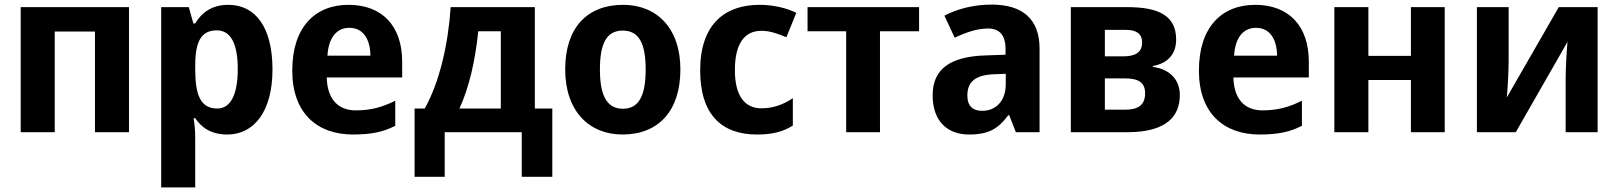

<svg xmlns="http://www.w3.org/2000/svg" viewBox="-20 -575 7038 835"><path d="M541 -544H70V0H218V-438H393V0H541Z M973 -554C898 -554 855 -517 829 -473H821L801 -544H681V240H829V20C829 -6 826 -36 822 -61H829C854 -24 894 10 969 10C1083 10 1165 -88 1165 -273C1165 -458 1090 -554 973 -554ZM923 -443C984 -443 1014 -384 1014 -275C1014 -166 984 -103 925 -103C851 -103 829 -164 829 -274V-290C829 -393 854 -443 923 -443Z M1496 -554C1350 -554 1251 -457 1251 -268C1251 -81 1361 10 1515 10C1597 10 1649 -2 1699 -28V-137C1643 -109 1593 -95 1527 -95C1447 -95 1403 -148 1401 -238H1729V-307C1729 -464 1640 -554 1496 -554ZM1499 -454C1561 -454 1590 -403 1591 -333H1404C1409 -414 1446 -454 1499 -454Z M2306 -544H1940C1929 -381 1891 -216 1827 -103H1783V194H1914V0H2249V194H2382V-103H2306ZM2158 -439V-103H1978C2022 -198 2047 -316 2060 -439Z M2939 -273C2939 -454 2835 -554 2690 -554C2533 -554 2438 -454 2438 -273C2438 -92 2542 10 2687 10C2843 10 2939 -92 2939 -273ZM2589 -273C2589 -384 2617 -442 2688 -442C2760 -442 2788 -384 2788 -273C2788 -162 2760 -102 2689 -102C2618 -102 2589 -162 2589 -273Z M3272 10C3340 10 3385 -2 3428 -29V-148C3387 -120 3342 -104 3291 -104C3219 -104 3176 -158 3176 -270C3176 -384 3217 -441 3291 -441C3329 -441 3361 -429 3400 -413L3443 -519C3406 -538 3348 -554 3283 -554C3132 -554 3025 -469 3025 -269C3025 -76 3119 10 3272 10Z M3977 -439V-544H3492V-439H3660V0H3807V-439Z M4293 -555C4213 -555 4143 -536 4087 -507L4132 -411C4180 -434 4230 -451 4277 -451C4324 -451 4353 -425 4353 -363V-337L4265 -334C4113 -329 4036 -275 4036 -161C4036 -44 4104 10 4194 10C4280 10 4321 -15 4365 -74H4369L4398 0H4501V-364C4501 -493 4426 -555 4293 -555ZM4354 -254V-209C4354 -133 4308 -93 4252 -93C4213 -93 4187 -111 4187 -160C4187 -214 4216 -249 4302 -252Z M5095 -403C5095 -509 5016 -544 4882 -544H4637V0H4882C5053 0 5111 -69 5111 -162C5111 -230 5065 -275 4994 -284V-288C5061 -300 5095 -342 5095 -403ZM4947 -391C4947 -348 4919 -330 4865 -330H4785V-445H4878C4923 -445 4947 -427 4947 -391ZM4960 -169C4960 -117 4928 -98 4874 -98H4785V-234H4873C4933 -234 4960 -215 4960 -169Z M5439 -554C5293 -554 5194 -457 5194 -268C5194 -81 5304 10 5458 10C5540 10 5592 -2 5642 -28V-137C5586 -109 5536 -95 5470 -95C5390 -95 5346 -148 5344 -238H5672V-307C5672 -464 5583 -554 5439 -554ZM5442 -454C5504 -454 5533 -403 5534 -333H5347C5352 -414 5389 -454 5442 -454Z M5931 -544H5783V0H5931V-227H6116V0H6263V-544H6116V-332H5931Z M6541 -544H6403V0H6572L6797 -393C6794 -363 6789 -283 6789 -234V0H6928V-544H6759L6533 -151C6536 -172 6541 -268 6541 -310Z"/></svg>

Font: Noto Sans Display
Style: Bold
Weight: 700
Designer: Monotype Design Team
Foundry: Monotype Imaging Inc.
Version: Version 1.900